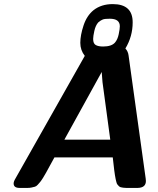

<svg xmlns="http://www.w3.org/2000/svg" viewBox="-20 -922 773 942"><path d="M46.9 -22Q46.9 -31.7 56.2 -46.9L396 -647.9Q374 -675.8 374 -711.9Q374 -749 389.9 -797.1Q405.8 -845.2 439 -872.1Q477.1 -901.9 533.2 -901.9Q631.3 -901.9 630.9 -812Q630.9 -743.2 595.2 -684.1Q608.4 -669.9 610.8 -649.9L694.8 -45.9Q694.8 -43.9 695.3 -40Q695.8 -36.1 695.8 -34.2Q695.8 -1 655.8 0H600.1Q591.3 0 584.7 -1Q578.1 -2 572.5 -3.4Q566.9 -4.9 563 -9Q559.1 -13.2 556.2 -16.6Q553.2 -20 551 -28.6Q548.8 -37.1 547.4 -43.5Q545.9 -49.8 543.9 -63Q542 -76.2 540.5 -86.7Q539.1 -97.2 537.1 -116Q535.2 -134.8 533.2 -149.9H247.1Q237.3 -131.8 224.6 -108.9Q211.9 -85.9 206.1 -75Q200.2 -64 191.2 -49.6Q182.1 -35.2 177 -29.1Q171.9 -22.9 165 -15.4Q158.2 -7.8 151.1 -5.9Q144 -3.9 135 -2Q126 0 115.2 0H76.2Q46.9 0 46.9 -22ZM295.9 -236.8H521L482.9 -519L479 -568.8ZM437 -731Q437 -708 450 -700.9Q462.9 -693.8 485.8 -693.8Q526.9 -693.8 543.9 -712.9Q557.1 -728 562.5 -754.4Q567.9 -780.8 567.9 -793Q567.9 -830.1 519 -830.1Q495.1 -830.1 485.1 -826.7Q475.1 -823.2 461.9 -812Q448.7 -796.9 442.9 -770.5Q437 -744.1 437 -731Z"/></svg>

Font: CMU Sans Serif
Style: BoldOblique
Weight: 700
Italic angle: -12°
Version: Version 0.7.0